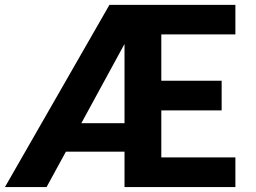

<svg xmlns="http://www.w3.org/2000/svg" viewBox="-20 -757 1034 777"><path d="M0 0 422.9 -737.3H932.6V-617.7H632.8V-430.2H877V-310.1H632.8V-120.1H932.6V0H483.9V-143.1H246.6L168.5 0ZM309.1 -258.3H483.9V-579.1Z"/></svg>

Font: Epilogue
Style: Bold
Weight: 700
Designer: Tyler Finck
Foundry: Etcetera Type Co
Version: Version 2.112